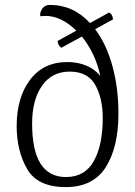

<svg xmlns="http://www.w3.org/2000/svg" viewBox="-20 -750 551 783"><path d="M463 -287Q463 -150 411.5 -68.5Q360 13 248 13Q133 13 90.5 -61Q48 -135 48 -236Q48 -352 102.5 -424.5Q157 -497 255 -497Q298 -497 333 -482Q368 -467 389 -440Q370 -531 314 -601L230 -555Q215 -567 215 -583L291 -625Q262 -654 230 -669.5Q198 -685 168 -685L144 -684Q142 -701 153 -715.5Q164 -730 183 -730Q279 -730 347 -656L425 -699Q439 -692 441 -671L368 -631Q414 -570 438.5 -480.5Q463 -391 463 -287ZM399 -269Q399 -349 368.5 -403.5Q338 -458 264 -458Q192 -458 151.5 -400.5Q111 -343 111 -246Q111 -28 249 -28Q326 -28 362.5 -93Q399 -158 399 -269Z"/></svg>

Font: Arima Madurai Light
Style: Regular
Weight: 300
Designer: Joana Correia and Natanael Gama
Foundry: NDISCOVER
Version: Version 1.019